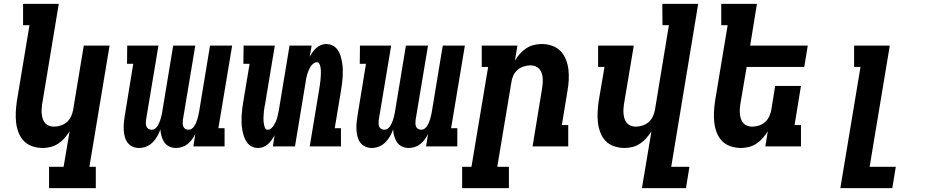

<svg xmlns="http://www.w3.org/2000/svg" viewBox="-20 -755 4840 990"><path d="M474 215H233V105H308L339 -78Q327 -59 312.5 -42.5Q298 -26 279.5 -14Q261 -2 240.5 3Q220 8 200 8Q172 8 146 -1Q120 -10 102.5 -28.5Q85 -47 75.5 -72Q66 -97 63 -123.5Q60 -150 61.5 -178Q63 -206 67 -234L132 -625H99V-735H283L197 -216Q195 -203 194.5 -190Q194 -177 195.5 -164.5Q197 -152 201 -140.5Q205 -129 213 -120Q221 -111 233 -106.5Q245 -102 258 -102Q275 -102 292.5 -107.5Q310 -113 324 -125Q338 -137 346 -154Q354 -171 357 -188L412 -520H545L441 105H474Z M887 8Q869 8 853 0.5Q837 -7 827.5 -21Q818 -35 813 -52.5Q808 -70 807 -88Q801 -70 791 -52.5Q781 -35 767 -21Q753 -7 734.5 0.5Q716 8 697 8Q679 8 663.5 1Q648 -6 638 -19.5Q628 -33 623.5 -50Q619 -67 618 -84.5Q617 -102 618.5 -120Q620 -138 623 -156L667 -426H635L636 -520H797L733 -137Q732 -128 732 -119.5Q732 -111 735 -103Q738 -95 745.5 -90.5Q753 -86 762 -86Q771 -86 779 -91.5Q787 -97 792 -105Q797 -113 801 -122Q805 -131 807.5 -139.5Q810 -148 812 -157Q814 -166 816 -175L873 -520H987L923 -137Q922 -128 922 -119.5Q922 -111 925 -103Q928 -95 935.5 -90.5Q943 -86 952 -86Q961 -86 969 -91.5Q977 -97 982 -105Q987 -113 991 -122Q995 -131 997.5 -139.5Q1000 -148 1002 -157Q1004 -166 1006 -175L1063 -520H1177L1106 -94H1138V0H977L987 -64Q980 -50 970.5 -36.5Q961 -23 947.5 -12.5Q934 -2 918.5 3Q903 8 887 8Z M1312 8Q1293 8 1277.5 0Q1262 -8 1252.5 -22Q1243 -36 1237.5 -53Q1232 -70 1229 -87.5Q1226 -105 1225.5 -123.5Q1225 -142 1226 -160.5Q1227 -179 1229.5 -197.5Q1232 -216 1235 -234L1267 -426H1235L1236 -520H1397L1347 -219Q1345 -210 1343.5 -201Q1342 -192 1341 -182.5Q1340 -173 1339.5 -164Q1339 -155 1338.5 -146Q1338 -137 1339 -128.5Q1340 -120 1341.5 -111.5Q1343 -103 1347 -94.5Q1351 -86 1360 -86Q1370 -86 1378.5 -93.5Q1387 -101 1392.5 -110Q1398 -119 1402.5 -129Q1407 -139 1409.5 -149Q1412 -159 1414 -168.5Q1416 -178 1418 -188L1473 -520H1587L1577 -463Q1584 -475 1592 -486.5Q1600 -498 1610.5 -507.5Q1621 -517 1634.5 -522.5Q1648 -528 1661 -528Q1680 -528 1695.5 -520Q1711 -512 1721 -498Q1731 -484 1736 -467Q1741 -450 1744 -432.5Q1747 -415 1747.5 -396.5Q1748 -378 1747 -359.5Q1746 -341 1743.5 -322.5Q1741 -304 1738 -286L1706 -94H1738V0H1577L1627 -301Q1628 -310 1629.5 -319Q1631 -328 1632 -337.5Q1633 -347 1633.5 -356Q1634 -365 1634.5 -374Q1635 -383 1634.5 -391.5Q1634 -400 1632.5 -408.5Q1631 -417 1627 -425.5Q1623 -434 1614 -434Q1604 -434 1595 -426.5Q1586 -419 1580.5 -410Q1575 -401 1571 -391Q1567 -381 1564 -371Q1561 -361 1559 -351.5Q1557 -342 1556 -332L1501 0H1387L1396 -57Q1389 -45 1381 -33.5Q1373 -22 1362.5 -12.5Q1352 -3 1338.5 2.5Q1325 8 1312 8Z M2087 8Q2069 8 2053 0.5Q2037 -7 2027.5 -21Q2018 -35 2013 -52.5Q2008 -70 2007 -88Q2001 -70 1991 -52.5Q1981 -35 1967 -21Q1953 -7 1934.5 0.5Q1916 8 1897 8Q1879 8 1863.5 1Q1848 -6 1838 -19.5Q1828 -33 1823.5 -50Q1819 -67 1818 -84.5Q1817 -102 1818.5 -120Q1820 -138 1823 -156L1867 -426H1835L1836 -520H1997L1933 -137Q1932 -128 1932 -119.5Q1932 -111 1935 -103Q1938 -95 1945.5 -90.5Q1953 -86 1962 -86Q1971 -86 1979 -91.5Q1987 -97 1992 -105Q1997 -113 2001 -122Q2005 -131 2007.5 -139.5Q2010 -148 2012 -157Q2014 -166 2016 -175L2073 -520H2187L2123 -137Q2122 -128 2122 -119.5Q2122 -111 2125 -103Q2128 -95 2135.5 -90.5Q2143 -86 2152 -86Q2161 -86 2169 -91.5Q2177 -97 2182 -105Q2187 -113 2191 -122Q2195 -131 2197.5 -139.5Q2200 -148 2202 -157Q2204 -166 2206 -175L2263 -520H2377L2306 -94H2338V0H2177L2187 -64Q2180 -50 2170.5 -36.5Q2161 -23 2147.5 -12.5Q2134 -2 2118.5 3Q2103 8 2087 8Z M2604 215H2363V105H2411L2497 -410H2464V-520H2648L2635 -442Q2646 -461 2660.5 -477.5Q2675 -494 2693.5 -506Q2712 -518 2732.5 -523Q2753 -528 2773 -528Q2801 -528 2827 -519Q2853 -510 2870.5 -491.5Q2888 -473 2898 -448Q2908 -423 2911 -396.5Q2914 -370 2912.5 -342Q2911 -314 2906 -286L2877 -110H2910V0H2726L2776 -304Q2778 -317 2778.5 -330Q2779 -343 2778 -355.5Q2777 -368 2772.5 -379.5Q2768 -391 2760 -400Q2752 -409 2740.5 -413.5Q2729 -418 2716 -418Q2699 -418 2681 -412.5Q2663 -407 2649 -395Q2635 -383 2627 -366Q2619 -349 2617 -332L2544 105H2604Z M3290 215 3339 -78Q3327 -59 3312.5 -42.5Q3298 -26 3279.5 -14Q3261 -2 3240.5 3Q3220 8 3200 8Q3172 8 3146 -1Q3120 -10 3102.5 -28.5Q3085 -47 3075.5 -72Q3066 -97 3063 -123.5Q3060 -150 3061.5 -178Q3063 -206 3067 -234L3097 -410H3064V-520H3248L3197 -216Q3195 -203 3194.5 -190Q3194 -177 3195.5 -164.5Q3197 -152 3201 -140.5Q3205 -129 3213 -120Q3221 -111 3233 -106.5Q3245 -102 3258 -102Q3275 -102 3292.5 -107.5Q3310 -113 3324 -125Q3338 -137 3346 -154Q3354 -171 3357 -188L3429 -625H3396L3395 -735H3580L3441 105H3535L3517 215Z M3800 8Q3772 8 3746 -1Q3720 -10 3702.5 -28.5Q3685 -47 3675.5 -72Q3666 -97 3663 -123.5Q3660 -150 3661.5 -178Q3663 -206 3667 -234L3732 -625H3699V-735H3883L3848 -520H4145L4127 -410H3830L3797 -216Q3795 -203 3794.5 -190Q3794 -177 3795.5 -164.5Q3797 -152 3801 -140.5Q3805 -129 3813 -120Q3821 -111 3833 -106.5Q3845 -102 3858 -102Q3875 -102 3892.5 -107.5Q3910 -113 3924 -125Q3938 -137 3946 -154Q3954 -171 3957 -188L3977 -312H4110L4077 -110H4110V0H3926L3939 -78Q3927 -59 3912.5 -42.5Q3898 -26 3879.5 -14Q3861 -2 3840.5 3Q3820 8 3800 8Z M4313 215 4417 -410H4384V-520H4568L4464 105H4599L4581 215Z"/></svg>

Font: Iosevka HT Extrabold Extended
Style: Italic
Weight: 800
Width: 7
Italic angle: -9°
Monospace: yes
Designer: Belleve Invis
Foundry: Belleve Invis
Version: Version 32.3.0; ttfautohint (v1.8.4)